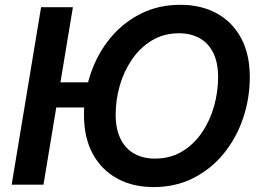

<svg xmlns="http://www.w3.org/2000/svg" viewBox="-20 -757 1074 787"><path d="M381.8 -419.4 364.7 -316.4H148.9L166 -419.4ZM278.8 -727.5 158.2 0H27.8L148.4 -727.5ZM609.9 9.8Q524.4 9.8 460.2 -25.4Q396 -60.5 360.1 -126.7Q324.2 -192.9 324.2 -286.1Q324.2 -374.5 351.8 -455.6Q379.4 -536.6 431.4 -600.1Q483.4 -663.6 556.2 -700.4Q628.9 -737.3 719.2 -737.3Q804.2 -737.3 868.2 -702.4Q932.1 -667.5 968 -601.3Q1003.9 -535.2 1003.9 -441.4Q1003.9 -353 976.3 -272Q948.7 -190.9 897 -127.4Q845.2 -64 772.5 -27.1Q699.7 9.8 609.9 9.8ZM614.7 -106.9Q677.7 -106.9 726.1 -136Q774.4 -165 807.6 -213.6Q840.8 -262.2 857.4 -321.5Q874 -380.9 874 -440.4Q874 -499.5 854.5 -539.6Q835 -579.6 798.8 -600.1Q762.7 -620.6 713.9 -620.6Q651.4 -620.6 602.8 -591.3Q554.2 -562 521 -513.4Q487.8 -464.8 470.9 -406Q454.1 -347.2 454.1 -287.1Q454.1 -228.5 473.9 -188.2Q493.7 -147.9 530 -127.4Q566.4 -106.9 614.7 -106.9Z"/></svg>

Font: Inter SemiBold
Style: Italic
Weight: 600
Italic angle: -9.3988°
Designer: Rasmus Andersson
Foundry: rsms
Version: Version 4.001;git-66647c0bb